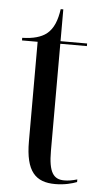

<svg xmlns="http://www.w3.org/2000/svg" viewBox="-50 -691 390 734"><g transform="rotate(5 145.0 -324.0)"><path d="M190 10C226 10 255 2 273 -5V-15C252 -9 238 -7 223 -7C182 -7 163 -33 163 -115V-526H265V-536H163V-658H153C147 -616 135 -582 108 -561C88 -546 59 -537 16 -536V-526H76V-144C76 -28 115 10 190 10Z"/></g></svg>

Font: Noto Serif Display ExtraCondensed
Style: Regular
Weight: 400
Width: 2
Designer: Monotype Design Team
Foundry: Monotype Imaging Inc.
Version: Version 2.009